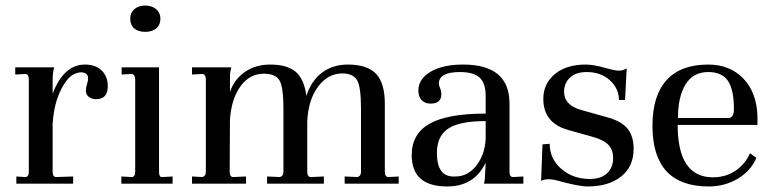

<svg xmlns="http://www.w3.org/2000/svg" viewBox="-20 -663 2789 693"><path d="M39 0V-26L71 -24Q84 -24 84 -43V-376Q84 -396 71 -396L35 -394V-420H176Q170 -404 170 -374V-325Q210 -430 287 -430Q325 -430 347 -408.5Q369 -387 369 -352Q369 -305 327 -305Q312 -305 301 -313Q290 -321 290 -336Q290 -347 294 -359Q298 -371 298 -380Q298 -400 275 -402Q244 -402 221 -373Q176 -314 170 -216V-43Q170 -24 183 -24L244 -26V0Z M418 0V-26L455 -24Q468 -24 468 -43V-376Q468 -393 456 -396L419 -394V-420H554V-43Q554 -33 557 -28Q560 -23 567 -24L603 -26V0ZM450 -596Q450 -617 465 -630Q480 -643 504 -643Q528 -643 543.5 -630Q559 -617 559 -596Q559 -573 544 -560.5Q529 -548 504 -548Q479 -548 464.5 -560.5Q450 -573 450 -596Z M673 0V-26L710 -24Q723 -27 723 -43V-376Q723 -395 710 -396L673 -394V-420H815Q810 -403 810 -386V-331Q825 -376 863.5 -403Q902 -430 955 -430Q1015 -430 1046 -405Q1077 -380 1086 -317Q1103 -371 1142 -400.5Q1181 -430 1235 -430Q1306 -430 1337.5 -396.5Q1369 -363 1369 -288V-43Q1369 -24 1382 -24L1419 -26V0H1224V-26L1270 -24Q1283 -27 1283 -43V-270Q1283 -352 1268 -375Q1253 -398 1216 -398Q1163 -398 1127.5 -349.5Q1092 -301 1089 -223V-43Q1089 -24 1102 -24L1149 -26V0H944V-26L990 -24Q1003 -27 1003 -43V-272Q1003 -346 989.5 -371.5Q976 -397 932 -397Q881 -397 848 -351.5Q815 -306 810 -231L809 -43Q809 -24 822 -24L868 -26V0Z M1594 10Q1466 10 1466 -103Q1466 -180 1530.5 -216.5Q1595 -253 1733 -253V-316Q1733 -363 1711 -383Q1689 -403 1640 -403Q1564 -403 1564 -361Q1564 -355 1569 -343Q1573 -334 1573 -323Q1573 -289 1534 -289Q1513 -289 1501.5 -302Q1490 -315 1490 -336Q1490 -378 1534 -404Q1578 -430 1652 -430Q1819 -430 1819 -289V-43Q1819 -24 1832 -24L1869 -26V0H1727Q1731 -17 1731 -37L1733 -76Q1692 10 1594 10ZM1624 -26Q1668 -26 1699 -65Q1730 -104 1733 -162V-226Q1639 -226 1598 -199Q1557 -172 1557 -111Q1557 -66 1573.5 -45Q1590 -24 1624 -26Z M2101 10Q2068 10 1989 -12Q1976 -16 1962 -16Q1942 -16 1933 -10L1938 -142L1964 -144Q1964 -90 2006 -53.5Q2048 -17 2109 -17Q2149 -17 2171 -37.5Q2193 -58 2193 -93Q2193 -121 2177 -139Q2161 -157 2123 -168L2027 -195Q1941 -221 1941 -306Q1941 -361 1982.5 -395.5Q2024 -430 2094 -430Q2123 -430 2168 -417Q2200 -408 2214 -408Q2228 -408 2242 -416L2236 -302H2214Q2214 -343 2181.5 -373Q2149 -403 2097 -403Q2059 -403 2037.5 -383Q2016 -363 2016 -332Q2016 -283 2078 -266L2174 -239Q2224 -225 2245.5 -198Q2267 -171 2267 -126Q2267 -62 2222 -26Q2177 10 2101 10Z M2538 10Q2335 10 2335 -209Q2335 -318 2386 -374Q2437 -430 2536 -430Q2615 -430 2663.5 -379Q2712 -328 2714 -241V-212H2426Q2426 -24 2552 -23Q2600 -23 2635 -47Q2670 -71 2687 -110L2710 -93Q2690 -46 2643 -18Q2596 10 2538 10ZM2427 -237H2609Q2629 -237 2629 -270Q2629 -339 2607.5 -371Q2586 -403 2536 -403Q2482 -403 2454.5 -358.5Q2427 -314 2427 -237Z"/></svg>

Font: UnnaRegular
Style: Regular
Weight: 400
Designer: Jorge de Buen Unna
Foundry: Omnibus-Type
Version: Version 2.008;hotconv 1.0.109;makeotfexe 2.5.65596